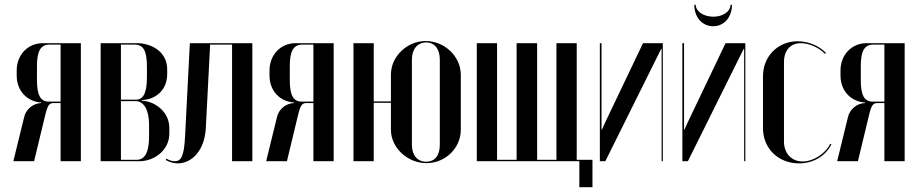

<svg xmlns="http://www.w3.org/2000/svg" viewBox="-20 -676 3849 805"><path d="M319 -495H159C96 -495 50 -445 50 -381V-359C50 -299 89 -251 153 -246V-244C118 -243 88 -217 81 -184L36 0H123L169 -191C180 -236 186 -244 206 -244H234V0H319ZM135 -340V-399C135 -461 150 -489 187 -489H234V-250H185C149 -250 135 -278 135 -340Z M681 -385C681 -460 614 -495 554 -495H402V0H564C628 0 690 -47 690 -116V-139C690 -208 630 -248 584 -253L574 -254V-256L584 -257C626 -261 681 -292 681 -366ZM487 -258V-489H545C584 -489 596 -458 596 -395V-354C596 -291 584 -258 549 -258ZM605 -103C605 -41 589 -6 553 -6H487V-252H549C583 -252 605 -215 605 -154Z M675 -5C691 4 708 9 726 9C780 9 838 -40 843 -140L861 -489H953V0H1038V-495H776L756 -106C752 -22 740 0 713 0C702 0 689 -4 677 -11Z M1379 -495H1219C1156 -495 1110 -445 1110 -381V-359C1110 -299 1149 -251 1213 -246V-244C1178 -243 1148 -217 1141 -184L1096 0H1183L1229 -191C1240 -236 1246 -244 1266 -244H1294V0H1379ZM1195 -340V-399C1195 -461 1210 -489 1247 -489H1294V-250H1245C1209 -250 1195 -278 1195 -340Z M1765 -504C1686 -504 1619 -439 1619 -363V-251H1547V-495H1462V0H1547V-245H1619V-132C1619 -57 1688 8 1768 8C1847 8 1912 -55 1912 -132V-363C1912 -439 1844 -504 1765 -504ZM1767 -498C1802 -498 1824 -471 1824 -426V-69C1824 -24 1803 2 1767 2C1730 2 1707 -25 1707 -69V-426C1707 -470 1730 -498 1767 -498Z M1979 0H2409V109H2464V-6H2398V-495H2313V-6H2232V-495H2146V-6H2064V-495H1979Z M2676 -495 2517 -162 2504 -133H2502V-495H2495V0H2518L2752 -471H2754V0H2759V-495Z M3043 -656C3043 -628 3011 -606 2971 -606C2930 -606 2897 -628 2897 -656H2891C2891 -604 2924 -566 2970 -566C3016 -566 3049 -604 3049 -656ZM3022 -495 2863 -162 2850 -133H2848V-495H2841V0H2864L3098 -471H3100V0H3105V-495Z M3179 -357V-138C3179 -54 3243 9 3330 9C3389 9 3441 -21 3466 -71L3461 -73C3440 -31 3390 1 3345 1C3299 1 3267 -33 3267 -82V-416C3267 -465 3294 -495 3338 -495C3372 -495 3415 -476 3439 -450L3443 -454C3415 -484 3369 -503 3324 -503C3242 -503 3179 -440 3179 -357Z M3773 -495H3613C3550 -495 3504 -445 3504 -381V-359C3504 -299 3543 -251 3607 -246V-244C3572 -243 3542 -217 3535 -184L3490 0H3577L3623 -191C3634 -236 3640 -244 3660 -244H3688V0H3773ZM3589 -340V-399C3589 -461 3604 -489 3641 -489H3688V-250H3639C3603 -250 3589 -278 3589 -340Z"/></svg>

Font: Moniqa SemBd Display
Style: Regular
Weight: 600
Designer: Rajesh Rajput
Foundry: Rajesh Rajput
Version: Version 1.000